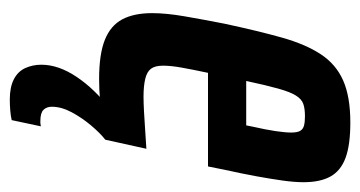

<svg xmlns="http://www.w3.org/2000/svg" viewBox="-196 -362 753 402"><g transform="rotate(90 181.0 -161.5)"><path d="M146 8Q94 8 64 -4Q34 -16 21 -40.5Q8 -65 8 -103Q8 -132 14.5 -170Q21 -208 30 -254Q45 -324 59 -374Q73 -424 94 -456Q115 -488 149 -503Q183 -518 237 -518Q284 -518 311 -508Q338 -498 350 -476.5Q362 -455 362 -420Q362 -401 358.5 -376Q355 -351 349.5 -321Q344 -291 336 -255L329 -220H133Q126 -187 122 -164.5Q118 -142 118 -126Q118 -109 124.5 -100.5Q131 -92 146 -88.5Q161 -85 183 -85Q195 -85 214 -86Q233 -87 254 -88.5Q275 -90 292 -91L273 -5Q258 -2 236.5 1Q215 4 191.5 6Q168 8 146 8ZM150 -300H243L246 -315Q252 -341 255 -361.5Q258 -382 258 -394Q258 -407 254.5 -413Q251 -419 243.5 -421Q236 -423 224 -423Q208 -423 198 -419.5Q188 -416 180.5 -404Q173 -392 166 -367Q159 -342 150 -300ZM189 195Q163 195 146.5 186.5Q130 178 123 162.5Q116 147 116 129Q116 93 141.5 55Q167 17 209 -15L273 -5Q259 6 243 25Q227 44 215.5 65.5Q204 87 204 107Q204 118 210.5 124.5Q217 131 234 131Q236 131 238 131Q240 131 245 130L232 191Q224 193 212 194Q200 195 189 195Z"/></g></svg>

Font: Saira ExtraCondensed
Style: Bold Italic
Weight: 700
Width: 2
Italic angle: -12°
Designer: Hector Gatti with collaboration of the Omnibus-Type team
Foundry: Omnibus-Type
Version: Version 1.101